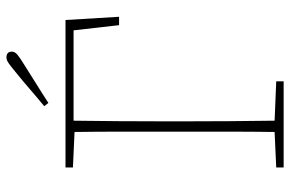

<svg xmlns="http://www.w3.org/2000/svg" viewBox="-172 -727 899 595"><g transform="rotate(-90 277.5 -429.5)"><path d="M246 -742Q274 -765 300.5 -788Q327 -811 352 -831Q370 -846 379.5 -852.5Q389 -859 397 -859Q415 -859 415 -842Q415 -833 405.5 -825Q396 -817 373 -803Q345 -785 315 -766.5Q285 -748 256 -729ZM56 -653V-676H513L523 -510H497L481 -651H201Q200 -581 199.5 -511Q199 -441 199 -370V-307Q199 -237 199.5 -167Q200 -97 201 -28L323 -23V0H56V-23L166 -28Q167 -97 167 -167Q167 -237 167 -307V-370Q167 -441 167 -510Q167 -579 166 -648Z"/></g></svg>

Font: Source Serif 4 SmText ExtraLight
Style: Regular
Weight: 200
Designer: Frank Grießhammer
Foundry: Adobe
Version: Version 4.005;hotconv 1.1.0;makeotfexe 2.6.0